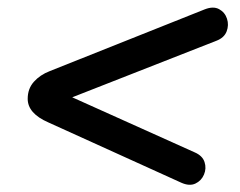

<svg xmlns="http://www.w3.org/2000/svg" viewBox="-20 -542 640 513"><path d="M464 -54 109 -215Q54 -239 54 -278Q54 -305 70.5 -323.5Q87 -342 113 -352L527 -517Q550 -526 565.5 -517.5Q581 -509 586.5 -492Q592 -475 585.5 -458Q579 -441 558 -433L173 -282L500 -135Q521 -126 526.5 -109Q532 -92 525 -75.5Q518 -59 502 -51.5Q486 -44 464 -54Z"/></svg>

Font: Nunito
Style: Bold Italic
Weight: 700
Italic angle: -9°
Designer: Vernon Adams
Foundry: Vernon Adams
Version: Version 3.601; ttfautohint (v1.8.2.53-6de2)